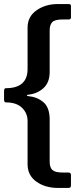

<svg xmlns="http://www.w3.org/2000/svg" viewBox="-20 -762 385 947"><path d="M160 -711C130.7 -690.3 116 -662 116 -626V-422C116 -358.7 80.3 -327 9 -327C3 -327 0 -322.3 0 -313V-271C0 -261.7 3 -257 9 -257C43.7 -257 70.2 -248.2 88.5 -230.5C106.8 -212.8 116 -191 116 -165V48C116 84.7 130.5 113.3 159.5 134C188.5 154.7 224.3 165 267 165H317C321.7 165 325 164 327 162C329 160 330 156.3 330 151V101C330 93 325.7 89 317 89H289C264.3 89 247.5 84.8 238.5 76.5C229.5 68.2 225 54.3 225 35V-176C224.3 -214 213.8 -241.5 193.5 -258.5C173.2 -275.5 148.3 -285.3 119 -288C114.3 -288.7 112.2 -289.8 112.5 -291.5C112.8 -293.2 115 -294.3 119 -295C147.7 -297.7 172.3 -308 193 -326C213.7 -344 224.3 -370 225 -404V-613C225 -630.3 229.2 -643.5 237.5 -652.5C245.8 -661.5 263 -666 289 -666H319C326.3 -666 330 -669.3 330 -676V-733C330 -739 326.3 -742 319 -742H265C224.3 -742 189.3 -731.7 160 -711Z"/></svg>

Font: Libre Franklin SemiBold
Style: Regular
Weight: 600
Designer: Pablo Impallari, Rodrigo Fuenzalida
Foundry: Impallari Type
Version: Version 1.002; ttfautohint (v1.5)